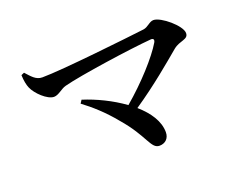

<svg xmlns="http://www.w3.org/2000/svg" viewBox="-98 -814 1195 955"><g transform="rotate(-20 500.0 -336.0)"><path d="M313 -385 302 -368C349 -333 403 -286 456 -221C556 -106 554 -37 600 -37C629 -37 652 -56 652 -90C652 -148 615 -203 560 -251C677 -330 775 -414 836 -465C873 -495 915 -484 915 -519C915 -558 824 -635 784 -635C762 -635 747 -611 722 -608C632 -597 272 -556 168 -556C134 -556 115 -582 90 -609L74 -602C75 -572 80 -548 87 -532C102 -496 155 -445 190 -445C215 -445 238 -471 263 -477C350 -500 629 -540 739 -549C753 -550 758 -542 750 -528C712 -464 621 -363 523 -280C460 -326 383 -363 313 -385Z"/></g></svg>

Font: Noto Serif JP SemiBold
Style: Regular
Weight: 600
Designer: Ryoko NISHIZUKA 西塚涼子 (kana & ideographs); Frank Grießhammer (Latin, Greek & Cyrillic); Wenlong ZHANG 张文龙 (bopomofo); San
Foundry: Adobe
Version: Version 2.001;hotconv 1.1.0;makeotfexe 2.6.0